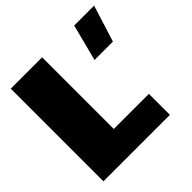

<svg xmlns="http://www.w3.org/2000/svg" viewBox="-173 -832 989 989"><g transform="rotate(-45 322.0 -337.5)"><path d="M447.5 -474.5H581.5L644 -674H499ZM38 0H522V-153H266.5V-675H38Z"/></g></svg>

Font: Anybody UltraCondensed Thin Black
Style: Regular
Weight: 900
Version: Version 1.111